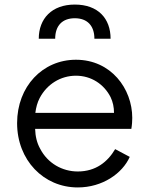

<svg xmlns="http://www.w3.org/2000/svg" viewBox="-20 -810 655 842"><path d="M222 -640C222 -697 253 -730 308 -730C363 -730 394 -697 394 -640H465C465 -729 410 -790 308 -790C207 -790 150 -728 150 -640ZM321 12C430 12 517 -50 549 -122L485 -156C452 -100 400 -58 321 -58C253 -58 189 -94 156 -158C142 -183 135 -212 134 -245H556C559 -262 560 -280 560 -293C560 -421 467 -548 313 -548C167 -548 55 -431 55 -270C55 -108 171 12 321 12ZM135 -315C138 -339 144 -361 154 -380C186 -441 246 -478 313 -478C380 -478 436 -441 465 -384C475 -363 480 -340 480 -315Z"/></svg>

Font: Plus Jakarta Sans
Style: Regular
Weight: 400
Designer: Gumpita Rahayu
Foundry: Tokotype
Version: Version 2.071;gftools[0.9.30]